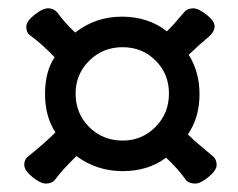

<svg xmlns="http://www.w3.org/2000/svg" viewBox="-20 -556 570 460"><path d="M273.9 -219.2Q319.8 -219.2 352.3 -251.7Q384.8 -284.2 384.8 -332Q384.8 -378.9 352.8 -410.9Q320.8 -442.9 273.9 -442.9Q226.1 -442.9 193.6 -410.4Q161.1 -377.9 161.1 -332Q161.1 -284.2 193.6 -251.7Q226.1 -219.2 273.9 -219.2ZM448.2 -116.2Q435.1 -116.2 426.8 -123Q405.8 -152.8 377.9 -178.2Q335 -146 273.9 -146Q211.9 -146 163.1 -182.1Q128.9 -148.9 109.9 -123Q102.1 -116.2 89.8 -116.2Q76.7 -116.2 57.4 -132.1Q38.1 -147.9 38.1 -161.1Q38.1 -172.4 44.9 -179.2Q89.8 -215.3 112.8 -238.8Q87.9 -276.9 87.9 -331.1Q87.9 -384.3 110.8 -418.9Q83 -448.7 49.8 -473.1Q43 -479 43 -491.9Q43 -504.9 62.5 -520.5Q82 -536.1 95.2 -536.1Q109.4 -536.1 118.2 -524.9Q137.2 -499 160.2 -478Q209 -516.1 272 -516.1Q335 -516.1 379.9 -481Q393.1 -493.2 422.9 -528.8Q429.7 -535.6 442.9 -536.1Q455.1 -536.1 474.6 -521Q494.1 -505.9 494.1 -493.2Q494.1 -479 477.5 -465.6Q460.9 -452.1 432.1 -424.8Q458 -383.8 458 -330.1Q458 -274.9 430.2 -233.9Q443.4 -220.7 463.1 -204.3Q482.9 -188 491 -180.9Q499 -173.8 499 -160.9Q499 -147.9 479.7 -132.1Q460.4 -116.2 448.2 -116.2Z"/></svg>

Font: LXGW WenKai Screen R
Style: Regular
Weight: 400
Designer: Fontworks Inc.
Version: Version 1.235;May 31, 2022